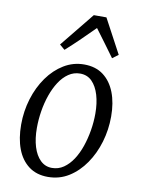

<svg xmlns="http://www.w3.org/2000/svg" viewBox="-91 -873 691 944"><g transform="rotate(10 255.0 -401.0)"><path d="M295.5 -565.5Q353 -565.5 391.5 -536.5Q430 -507.5 450 -456Q470 -404.5 470 -336Q470 -270.5 451.8 -208.8Q433.5 -147 399.5 -97.8Q365.5 -48.5 318.8 -19.2Q272 10 214.5 10Q157.5 10 118.8 -19.2Q80 -48.5 60.5 -100.2Q41 -152 41 -221Q41 -288 60 -350Q79 -412 113.5 -460.5Q148 -509 194.5 -537.2Q241 -565.5 295.5 -565.5ZM283.5 -518Q252 -518 226 -500.2Q200 -482.5 180.2 -452Q160.5 -421.5 147 -382.8Q133.5 -344 126.8 -301.8Q120 -259.5 120 -218Q120 -165 132.5 -124.2Q145 -83.5 169 -60.2Q193 -37 226.5 -37Q259 -37 285 -55Q311 -73 330.8 -103.2Q350.5 -133.5 363.8 -172.2Q377 -211 384 -253.2Q391 -295.5 391 -336.5Q391 -388.5 378.8 -429.5Q366.5 -470.5 343 -494.2Q319.5 -518 283.5 -518ZM187 -619.5 161 -641.5 299.5 -812.5H362.5L454 -641.5L424.5 -619.5Q400.5 -653 375.8 -686Q351 -719 326 -753Q292.5 -719.5 258.8 -686.5Q225 -653.5 187 -619.5Z"/></g></svg>

Font: Merriweather 24pt SemiCondensed Light
Style: Italic
Weight: 300
Width: 4
Italic angle: -7.8°
Designer: Eben Sorkin
Foundry: Eben Sorkin
Version: Version 2.101